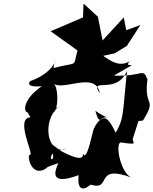

<svg xmlns="http://www.w3.org/2000/svg" viewBox="-20 -1013 854 1069"><path d="M751 -339 776 -342C857 -472 779 -411 801 -571C773 -639 782 -586 614 -592C798 -697 659 -619 701 -671C591 -609 522 -790 413 -738C383 -630 422 -673 278 -634C291 -738 317 -620 147 -561C130 -537 158 -528 213 -533C112 -465 107 -391 133 -388L150 -360C62 -355 169 -154 148 -151C126 -157 153 -10 246 -82C198 -81 106 -31 305 -105C285 -61 252 24 418 -38C413 1 415 72 485 15C608 53 498 -106 719 -22C653 -38 620 -210 651 -220C767 -204 707 -217 722 -249ZM390 -109C375 -167 381 -116 255 -222C327 -46 178 -161 351 -186C244 -144 209 -338 306 -419L256 -390C309 -350 311 -538 274 -551C325 -499 513 -623 536 -493C471 -590 628 -478 688 -620C662 -401 675 -359 624 -274C543 -446 545 -269 511 -396C641 -308 562 -421 503 -298C496 -287 466 -119 445 -153C432 -165 474 -88 307 -179ZM669 -916 452 -680 618 -716 686 -757 762 -874 683 -845ZM442 -916 262 -839 459 -698 557 -757 525 -920 445 -993Z"/></svg>

Font: Asimov Silicon
Style: Regular
Weight: 400
Designer: Google
Version: Version 2.000980; 2014